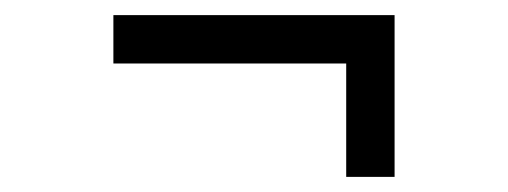

<svg xmlns="http://www.w3.org/2000/svg" viewBox="-20 -409 672 254"><path d="M502 -175H438V-325H130V-389H502Z"/></svg>

Font: Wix Madefor Text
Style: Regular
Weight: 400
Designer: Dalton Maag Ltd
Foundry: Dalton Maag Ltd
Version: Version 3.100